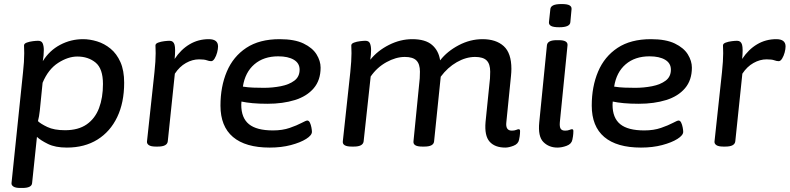

<svg xmlns="http://www.w3.org/2000/svg" viewBox="-20 -724 3911 951"><path d="M80 207Q57 207 46.5 200Q36 193 37 183L94 -366Q97 -393 98.5 -416.5Q100 -440 100 -460Q100 -472 99.5 -481Q99 -490 99 -499Q99 -508 112.5 -513Q126 -518 142.5 -520Q159 -522 169 -522Q186 -522 191.5 -509Q197 -496 197 -476Q197 -450 192 -421Q225 -474 278 -502Q331 -530 391 -530Q425 -530 461 -519Q497 -508 527.5 -483Q558 -458 576.5 -416.5Q595 -375 595 -314Q595 -216 560.5 -144Q526 -72 462.5 -32.5Q399 7 311 7Q254 7 217.5 -11Q181 -29 163 -46L139 183Q137 207 91 207ZM302 -79Q368 -79 409.5 -108Q451 -137 470.5 -188.5Q490 -240 490 -308Q490 -384 453.5 -414Q417 -444 363 -444Q317 -444 268 -412.5Q219 -381 191 -314L177 -175Q174 -147 168 -124Q181 -111 214.5 -95Q248 -79 302 -79Z M751 2Q728 2 717.5 -5Q707 -12 708 -23L745 -366Q751 -423 751 -460Q751 -474 750.5 -482.5Q750 -491 750 -499Q750 -508 763.5 -513Q777 -518 793.5 -520Q810 -522 820 -522Q839 -522 844.5 -502.5Q850 -483 845 -432Q876 -479 919 -504.5Q962 -530 1014 -530Q1060 -530 1060 -494Q1060 -481 1055.5 -464Q1051 -447 1043 -434Q1035 -421 1026 -421Q1016 -421 1004 -425.5Q992 -430 966 -430Q933 -430 901 -412Q869 -394 846 -359L811 -24Q808 2 762 2Z M1316 7Q1196 7 1134 -45.5Q1072 -98 1072 -201Q1072 -295 1103.5 -369.5Q1135 -444 1200 -487Q1265 -530 1365 -530Q1439 -530 1483.5 -508.5Q1528 -487 1548 -454.5Q1568 -422 1568 -389Q1568 -327 1534 -287Q1500 -247 1440.5 -228.5Q1381 -210 1305 -210Q1263 -210 1231 -213Q1199 -216 1176 -221Q1175 -214 1175 -205Q1175 -140 1213 -109Q1251 -78 1332 -78Q1379 -78 1415 -90.5Q1451 -103 1473.5 -115Q1496 -127 1502 -127Q1510 -127 1515 -116.5Q1520 -106 1522.5 -92.5Q1525 -79 1525 -71Q1525 -54 1496.5 -36Q1468 -18 1421 -5.5Q1374 7 1316 7ZM1287 -289Q1330 -289 1371 -297Q1412 -305 1438 -324.5Q1464 -344 1464 -379Q1464 -411 1435.5 -428Q1407 -445 1358 -445Q1286 -445 1240 -405.5Q1194 -366 1183 -295Q1208 -291 1234.5 -290Q1261 -289 1287 -289Z M2483 7Q2431 7 2405 -22.5Q2379 -52 2385 -120L2407 -336Q2407 -343 2407.5 -352Q2408 -361 2408 -369Q2408 -407 2390.5 -424.5Q2373 -442 2333 -442Q2288 -442 2242.5 -416Q2197 -390 2163 -344L2130 -23Q2127 2 2082 2H2071Q2025 2 2028 -24L2059 -336Q2059 -345 2059.5 -353Q2060 -361 2060 -369Q2060 -407 2042.5 -424.5Q2025 -442 1985 -442Q1941 -442 1894 -416Q1847 -390 1816 -345L1781 -23Q1777 2 1733 2H1722Q1675 2 1678 -24L1715 -366Q1718 -393 1719.5 -418.5Q1721 -444 1721 -460Q1721 -472 1720.5 -481Q1720 -490 1720 -499Q1720 -508 1733.5 -513Q1747 -518 1763.5 -520Q1780 -522 1790 -522Q1807 -522 1812.5 -509Q1818 -496 1818 -476Q1818 -453 1814 -428Q1850 -473 1906.5 -501.5Q1963 -530 2022 -530Q2087 -530 2120 -501.5Q2153 -473 2160 -425Q2195 -470 2252 -500Q2309 -530 2370 -530Q2437 -530 2475 -495.5Q2513 -461 2513 -383Q2513 -367 2511 -348L2488 -119Q2483 -77 2515 -77Q2528 -77 2536.5 -80.5Q2545 -84 2549 -84Q2556 -84 2556 -75Q2556 -73 2555.5 -62Q2555 -51 2551 -32Q2547 -11 2523.5 -2Q2500 7 2483 7Z M2741 7Q2699 7 2671.5 -20.5Q2644 -48 2651 -118L2689 -500Q2692 -525 2737 -525H2748Q2793 -525 2791 -500L2753 -119Q2751 -96 2757 -86.5Q2763 -77 2779 -77Q2792 -77 2800.5 -80.5Q2809 -84 2813 -84Q2820 -84 2820 -75Q2820 -73 2819.5 -62Q2819 -51 2815 -32Q2811 -11 2787 -2Q2763 7 2741 7ZM2750 -589Q2721 -589 2709.5 -595.5Q2698 -602 2699 -614L2706 -679Q2707 -691 2720 -697.5Q2733 -704 2762 -704Q2790 -704 2801 -697.5Q2812 -691 2811 -679L2805 -614Q2803 -589 2750 -589Z M3155 7Q3035 7 2973 -45.5Q2911 -98 2911 -201Q2911 -295 2942.5 -369.5Q2974 -444 3039 -487Q3104 -530 3204 -530Q3278 -530 3322.5 -508.5Q3367 -487 3387 -454.5Q3407 -422 3407 -389Q3407 -327 3373 -287Q3339 -247 3279.5 -228.5Q3220 -210 3144 -210Q3102 -210 3070 -213Q3038 -216 3015 -221Q3014 -214 3014 -205Q3014 -140 3052 -109Q3090 -78 3171 -78Q3218 -78 3254 -90.5Q3290 -103 3312.5 -115Q3335 -127 3341 -127Q3349 -127 3354 -116.5Q3359 -106 3361.5 -92.5Q3364 -79 3364 -71Q3364 -54 3335.5 -36Q3307 -18 3260 -5.5Q3213 7 3155 7ZM3126 -289Q3169 -289 3210 -297Q3251 -305 3277 -324.5Q3303 -344 3303 -379Q3303 -411 3274.5 -428Q3246 -445 3197 -445Q3125 -445 3079 -405.5Q3033 -366 3022 -295Q3047 -291 3073.5 -290Q3100 -289 3126 -289Z M3562 2Q3539 2 3528.5 -5Q3518 -12 3519 -23L3556 -366Q3562 -423 3562 -460Q3562 -474 3561.5 -482.5Q3561 -491 3561 -499Q3561 -508 3574.5 -513Q3588 -518 3604.5 -520Q3621 -522 3631 -522Q3650 -522 3655.5 -502.5Q3661 -483 3656 -432Q3687 -479 3730 -504.5Q3773 -530 3825 -530Q3871 -530 3871 -494Q3871 -481 3866.5 -464Q3862 -447 3854 -434Q3846 -421 3837 -421Q3827 -421 3815 -425.5Q3803 -430 3777 -430Q3744 -430 3712 -412Q3680 -394 3657 -359L3622 -24Q3619 2 3573 2Z"/></svg>

Font: Asap Semi Expanded Semi Expanded Medium
Style: Italic
Weight: 500
Width: 6
Italic angle: -6°
Designer: Pablo Cosgaya
Foundry: Omnibus-Type
Version: Version 3.001; ttfautohint (v1.8.4.7-5d5b)